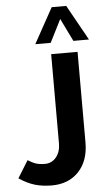

<svg xmlns="http://www.w3.org/2000/svg" viewBox="-104 -799 606 1079"><g transform="rotate(-5 199.0 -259.0)"><path d="M144 240.2Q92.8 240.2 50 228Q7.3 215.8 -40 184.1L20 86.9Q46.4 103.5 66.7 109.9Q86.9 116.2 115.2 116.2Q155.3 116.2 179.7 85.7Q204.1 55.2 204.1 8.8V-495.1H353V16.1Q353 119.1 296.1 179.7Q239.3 240.2 144 240.2ZM120.1 -558.6 230 -757.8H312L422.9 -558.6H335L272 -687.5L207 -558.6Z"/></g></svg>

Font: DroidArabicKufi-Bold
Style: Bold
Weight: 700
Designer: Pascal Zoghbi
Foundry: Ascender Corporation
Version: Version 1.00